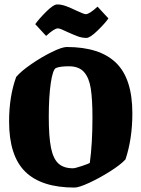

<svg xmlns="http://www.w3.org/2000/svg" viewBox="-20 -834 638 866"><path d="M21 -286Q21 -399 53 -487Q75 -513 121.5 -545Q168 -577 214 -599.5Q260 -622 281 -622Q430 -622 503.5 -550.5Q577 -479 577 -323Q577 -208 546 -115Q524 -91 476.5 -61Q429 -31 382.5 -9.5Q336 12 316 12Q167 12 94 -59.5Q21 -131 21 -286ZM385 -99Q397 -185 397 -304Q397 -386 389.5 -434.5Q382 -483 359 -509Q336 -535 291 -535Q249 -535 232 -527Q218 -520 209 -459Q200 -398 200 -307Q200 -217 210 -167.5Q220 -118 243.5 -96.5Q267 -75 309 -75Q319 -75 350 -85.5Q381 -96 385 -99ZM281 -691Q269 -697 258 -701.5Q247 -706 241 -706Q225 -706 188 -672L139 -725Q155 -748 188 -781Q221 -814 238 -814Q257 -814 277.5 -806.5Q298 -799 327 -785Q359 -770 367 -770Q383 -770 420 -804L469 -751Q454 -729 420 -696Q386 -663 370 -663Q350 -663 331 -670Q312 -677 281 -691Z"/></svg>

Font: Grenze ExtraBold
Style: Regular
Weight: 800
Designer: Renata Polastri
Foundry: Omnibus-Type
Version: Version 1.002; ttfautohint (v1.8)